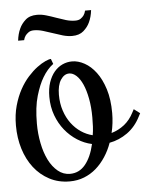

<svg xmlns="http://www.w3.org/2000/svg" viewBox="-50 -599 505 637"><g transform="rotate(-5 202.0 -280.0)"><path d="M409.2 -205.1 403.8 -194.8Q387.2 -161.6 359.6 -141.8Q332 -122.1 299.8 -116.2Q291 -91.3 277.1 -70.1Q263.2 -48.8 245.4 -33.2Q227.5 -17.6 205.3 -8.8Q183.1 0 157.2 0Q119.6 0 89.6 -15.9Q59.6 -31.7 38.6 -58.8Q17.6 -85.9 6.3 -122.3Q-4.9 -158.7 -4.9 -200.2Q-4.9 -236.3 3.4 -265.9Q11.7 -295.4 24.4 -318.6Q37.1 -341.8 52.7 -359.1Q68.4 -376.5 83.5 -387.7Q98.6 -398.9 111.1 -404.5Q123.5 -410.2 129.9 -410.2L136.2 -393.1Q116.2 -378.4 100.6 -352.1Q86.9 -329.6 75.9 -292.5Q64.9 -255.4 64.9 -200.2Q64.9 -166.5 71.3 -134.8Q77.6 -103 89.8 -78.6Q102.1 -54.2 119.9 -39.6Q137.7 -24.9 160.2 -24.9Q190.9 -24.9 211.2 -49.6Q231.4 -74.2 241.2 -117.2Q215.8 -122.6 192.9 -137.2Q169.9 -151.9 152.3 -173.6Q134.8 -195.3 124.3 -223.6Q113.8 -252 113.8 -285.2Q113.8 -312.5 120.8 -333.3Q127.9 -354 139.6 -367.9Q151.4 -381.8 166.7 -388.9Q182.1 -396 199.2 -396Q219.2 -396 240.2 -384.5Q261.2 -373 278.3 -350.3Q295.4 -327.6 306.2 -293.5Q316.9 -259.3 316.9 -213.9Q316.9 -196.8 314.9 -180.2Q313 -163.6 309.1 -147.9Q332.5 -154.8 351.8 -169.9Q371.1 -185.1 383.8 -210L389.2 -220.2ZM146 -289.1Q146 -260.3 154.1 -236.1Q162.1 -211.9 175.8 -193.6Q189.5 -175.3 207.5 -163.1Q225.6 -150.9 246.1 -146Q248.5 -159.7 249.3 -174.6Q250 -189.5 250 -205.1Q250 -239.7 244.6 -267.8Q239.3 -295.9 230.5 -315.7Q221.7 -335.4 210 -346.2Q198.2 -356.9 186 -356.9Q169.4 -356.9 157.7 -339.1Q146 -321.3 146 -289.1ZM26.9 -480Q29.3 -502.4 37.6 -520Q44.4 -535.2 58.3 -547.6Q72.3 -560.1 96.7 -560.1Q111.8 -560.1 127.4 -555.4Q143.1 -550.8 159.2 -544.9Q175.3 -539.1 190.9 -534.4Q206.5 -529.8 221.7 -529.8Q232.9 -529.8 239.7 -534.4Q246.6 -539.1 250.5 -544.9Q254.9 -551.3 256.8 -560.1H276.9Q274.4 -537.6 266.1 -520Q259.3 -504.9 245.1 -492.4Q231 -480 207 -480Q191.9 -480 176 -484.6Q160.2 -489.3 144 -494.9Q127.9 -500.5 112.3 -505.1Q96.7 -509.8 82 -509.8Q70.8 -509.8 64 -504.9Q57.1 -500 53.2 -494.6Q48.8 -488.3 46.9 -480Z"/></g></svg>

Font: Rochester
Style: Regular
Weight: 400
Version: Version 1.006